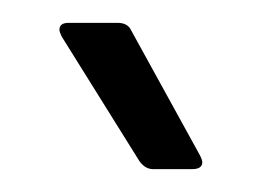

<svg xmlns="http://www.w3.org/2000/svg" viewBox="-20 -720 228 168"><path d="M157 -578Q157 -572 148 -572H114Q107 -572 102 -579L34 -688Q32 -692 32 -694Q32 -700 40 -700H83Q92 -700 95 -693L155 -584Q157 -580 157 -578Z"/></svg>

Font: Barlow Semi Condensed
Style: Regular
Weight: 400
Width: 4
Designer: Jeremy Tribby
Foundry: Tribby Type
Version: Version 1.408;December 10, 2018;FontCreator 11.5.0.2430 64-b